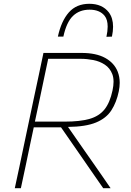

<svg xmlns="http://www.w3.org/2000/svg" viewBox="-20 -992 693 1012"><path d="M58 0Q71 -60 83 -116.5Q94.5 -173 108.5 -238L158 -472.5Q172.5 -539.5 184.5 -596.5Q196.5 -653.5 209 -713H410Q487 -713 534.8 -686.5Q582.5 -660 600.5 -614Q611 -587 611 -555.5Q611 -534 606 -510Q594 -452.5 567.2 -410.8Q540.5 -369 486.5 -346.5Q432.5 -324 338.5 -323L423 -201.5Q445.5 -169.5 470.8 -133.2Q496 -97 520 -62.5Q544 -27.5 563 0H524Q491 -47.5 460 -92.2Q429 -137 399 -180.5L301.5 -321H158L140 -236.5Q126.5 -173 115 -117Q103 -60.5 90 0ZM406 -682H234Q223 -630 212.5 -580Q202 -530 190 -473L164 -351H322Q401 -351 451.5 -365.2Q502 -379.5 530.8 -415.2Q559.5 -451 573 -515Q578.5 -540.5 578.5 -561Q578.5 -584 572 -601Q559.5 -633.5 532.5 -651.2Q505.5 -669 471.8 -675.5Q438 -682 406 -682ZM541 -798Q547.5 -828.5 547.5 -851.5Q547.5 -888.5 531.5 -908.5Q505.5 -941 452 -941Q399 -941 364.8 -908.2Q330.5 -875.5 314 -799H285Q303 -881.5 343 -926.8Q383 -972 451 -972Q518.5 -972 553.5 -927Q576 -897 576 -851Q576 -827.5 570 -799Z"/></svg>

Font: Heraclito Thin
Style: Italic
Weight: 100
Italic angle: -12°
Designer: Kostas Bartsokas (font) & Cristiano Sobral (main changes)
Foundry: Kostas Bartsokas (font) & Cristiano Sobral (main changes)
Version: Version 1.00;July 8, 2020;FontCreator 13.0.0.2655 64-bit